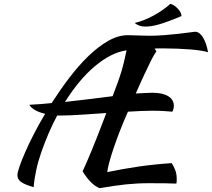

<svg xmlns="http://www.w3.org/2000/svg" viewBox="-20 -903 1108 1004"><path d="M777 -418Q830 -418 859.5 -400Q889 -382 889 -350Q889 -342 887 -333.5Q885 -325 881 -319Q861 -321 835 -322.5Q809 -324 774 -324Q748 -324 716 -322.5Q684 -321 649 -319Q625 -265 605.5 -214.5Q586 -164 572 -122Q558 -80 550 -49Q542 -18 541 -3Q622 -20 704.5 -32Q787 -44 878 -50Q889 -33 896.5 -13Q904 7 904 30Q904 36 904 43Q904 50 902 57Q874 56 843 55.5Q812 55 762 55Q729 55 699.5 56.5Q670 58 640 61Q610 64 576.5 69Q543 74 501 81Q455 63 412 -7Q429 -43 459.5 -116.5Q490 -190 536 -312Q466 -307 403 -303Q340 -299 301 -299H279Q256 -256 235.5 -208.5Q215 -161 197 -110Q180 -62 169.5 -14Q159 34 156 76Q108 62 89.5 48Q71 34 71 13Q71 0 81.5 -31Q92 -62 111 -105.5Q130 -149 156.5 -201Q183 -253 216 -308Q154 -322 133 -355Q194 -358 250 -364Q293 -431 341.5 -495Q390 -559 441.5 -609Q493 -659 545.5 -689Q598 -719 648 -719Q675 -719 703.5 -717.5Q732 -716 759 -716Q801 -716 842 -719.5Q883 -723 916 -726.5Q949 -730 971.5 -733.5Q994 -737 1000 -737Q1023 -737 1041 -708Q1059 -679 1068 -630Q1055 -634 1031 -638Q1007 -642 975.5 -644.5Q944 -647 907 -648.5Q870 -650 831 -650Q820 -650 809.5 -650Q799 -650 788 -649L798 -635Q792 -626 785 -614.5Q778 -603 766.5 -579.5Q755 -556 736.5 -517Q718 -478 690 -414Q713 -415 735 -416.5Q757 -418 777 -418ZM642 -640Q561 -628 477 -557.5Q393 -487 320 -370Q392 -378 453.5 -385.5Q515 -393 569 -400Q584 -440 595 -470Q606 -500 614 -526.5Q622 -553 628.5 -580Q635 -607 642 -640ZM871 -883Q892 -877 910.5 -857Q929 -837 929 -819Q891 -803 862.5 -792.5Q834 -782 811.5 -775.5Q789 -769 772 -766.5Q755 -764 739 -764Q707 -764 684 -783Q729 -793 779 -819.5Q829 -846 871 -883Z"/></svg>

Font: Kaushan Script
Style: Regular
Weight: 400
Designer: Pablo Impallari
Foundry: Pablo Impallari
Version: Version 1.002